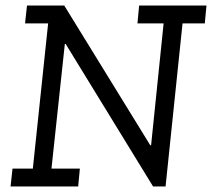

<svg xmlns="http://www.w3.org/2000/svg" viewBox="-20 -670 762 690"><path d="M25 -64H98L153 -586H70L77 -650H211L520 -148H523L568 -586H474L480 -650H722L716 -586H636L575 0H530L216 -512H213L165 -64H267L261 0H18Z"/></svg>

Font: Zilla Slab
Style: Italic
Weight: 400
Italic angle: -6°
Designer: Typotheque.com
Foundry: Typotheque type foundry
Version: Version 1.1; 2017; ttfautohint (v1.6)